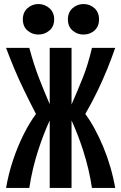

<svg xmlns="http://www.w3.org/2000/svg" viewBox="-20 -930 600 950"><path d="M10 0Q22 -70 44.5 -137.5Q67 -205 96.5 -264Q126 -323 158 -366Q127 -426 100 -481.5Q73 -537 51 -589.5Q29 -642 10 -693H125Q148 -608 172.5 -545Q197 -482 226 -414V-693H334V-413Q363 -479 389 -543.5Q415 -608 435 -693H550Q532 -641 510.5 -588Q489 -535 462.5 -480Q436 -425 402 -366Q426 -334 448.5 -292.5Q471 -251 491 -203Q511 -155 526 -103.5Q541 -52 550 0H435Q428 -47 417 -93.5Q406 -140 392 -183.5Q378 -227 363 -265.5Q348 -304 334 -334V0H226V-334Q212 -304 197 -265.5Q182 -227 168 -183.5Q154 -140 143 -93.5Q132 -47 125 0ZM393 -759Q362 -759 339 -779Q316 -799 316 -834Q316 -869 339 -889.5Q362 -910 393 -910Q425 -910 447.5 -889.5Q470 -869 470 -834Q470 -799 447.5 -779Q425 -759 393 -759ZM170 -759Q139 -759 116 -779Q93 -799 93 -834Q93 -869 116 -889.5Q139 -910 170 -910Q201 -910 224.5 -889.5Q248 -869 248 -834Q248 -799 224.5 -779Q201 -759 170 -759Z"/></svg>

Font: Ubuntu Sans Mono
Style: Bold
Weight: 700
Monospace: yes
Designer: Dalton Maag Ltd
Foundry: Dalton Maag Ltd
Version: Version 1.006